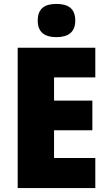

<svg xmlns="http://www.w3.org/2000/svg" viewBox="-20 -957 550 977"><path d="M267 -937C210 -937 172 -916 172 -852C172 -790 211 -768 267 -768C323 -768 363 -790 363 -852C363 -916 324 -937 267 -937ZM465 0V-153H255V-294H450V-445H255V-563H465V-714H70V0Z"/></svg>

Font: Noto Sans Telugu SemiCondensed Black
Style: Regular
Weight: 900
Width: 4
Designer: Jelle Bosma - Monotype Design Team
Foundry: Monotype Imaging Inc.
Version: Version 2.005